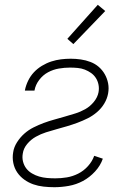

<svg xmlns="http://www.w3.org/2000/svg" viewBox="-20 -773 540 801"><path d="M207 8Q184 8 161.5 5.5Q139 3 119 -4Q99 -11 81.5 -23.5Q64 -36 52 -53.5Q40 -71 35.5 -93Q31 -115 35 -138Q38 -159 51 -179.5Q64 -200 81.5 -215.5Q99 -231 120 -241.5Q141 -252 162.5 -260Q184 -268 206 -274Q228 -280 250 -286.5Q272 -293 293.5 -299.5Q315 -306 335.5 -317.5Q356 -329 371.5 -348Q387 -367 391 -388Q394 -404 391 -419.5Q388 -435 380 -447.5Q372 -460 360 -468.5Q348 -477 334 -482.5Q320 -488 304 -489.5Q288 -491 272 -491Q249 -491 225.5 -487Q202 -483 180.5 -471.5Q159 -460 143.5 -439.5Q128 -419 124 -396V-395H84V-397Q88 -417 97.5 -436.5Q107 -456 121.5 -471.5Q136 -487 155 -498.5Q174 -510 194 -516.5Q214 -523 234.5 -525.5Q255 -528 275 -528Q296 -528 317 -525Q338 -522 357.5 -514.5Q377 -507 392 -494Q407 -481 417 -463.5Q427 -446 431 -425.5Q435 -405 431 -383Q427 -361 415 -341Q403 -321 385 -305.5Q367 -290 346 -279.5Q325 -269 303.5 -261Q282 -253 260 -246.5Q238 -240 216 -234Q194 -228 172 -221Q150 -214 129.5 -202.5Q109 -191 93.5 -172.5Q78 -154 75 -132Q72 -115 76 -99Q80 -83 89.5 -70.5Q99 -58 113.5 -49.5Q128 -41 143.5 -36.5Q159 -32 176 -30.5Q193 -29 211 -29Q235 -29 259 -33Q283 -37 306 -48.5Q329 -60 347 -80Q365 -100 373 -123L409 -111Q399 -82 376.5 -57.5Q354 -33 326 -18Q298 -3 267 2.5Q236 8 207 8ZM286 -589 261 -611 388 -753 419 -727Z"/></svg>

Font: Iosevka Extralight
Style: Italic
Weight: 200
Italic angle: -9°
Monospace: yes
Designer: Belleve Invis
Foundry: Belleve Invis
Version: Version 32.5.0; ttfautohint (v1.8.4)